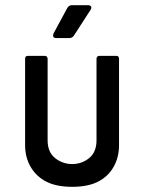

<svg xmlns="http://www.w3.org/2000/svg" viewBox="-20 -722 558 742"><path d="M77 -161V-495Q77 -500 79.5 -503Q82 -506 87 -506H153Q158 -506 161 -503Q164 -500 164 -495V-180Q164 -134 193 -111Q222 -88 259 -88Q296 -88 324.5 -111Q353 -134 353 -180V-495Q353 -500 356 -503Q359 -506 364 -506H430Q435 -506 437.5 -503Q440 -500 440 -495V-161Q440 -114 419 -77Q398 -40 359 -20Q320 0 259 0Q198 0 159 -20Q120 -40 98.5 -77Q77 -114 77 -161ZM185 -585 187 -593 240 -691Q246 -702 258 -702H320Q326 -702 329.5 -699.5Q333 -697 333 -693Q333 -688 330 -684L266 -585Q260 -575 248 -575H197Q185 -575 185 -585Z"/></svg>

Font: Barlow_Medium_SS
Style: Regular
Weight: 500
Designer: Jeremy Tribby
Foundry: Jeremy Tribby
Version: Version 1.101 August 23, 2024